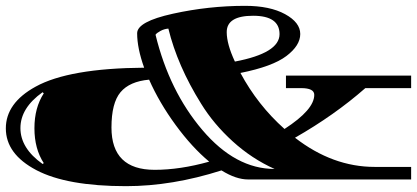

<svg xmlns="http://www.w3.org/2000/svg" viewBox="-20 -615 1429 658"><path d="M960 -356H1389V-313H1232Q1126 -220 991 -143Q1120 -43 1264 -43H1389V0H830Q789 0 739 -31Q570 23 412 23Q209 23 104.5 -32Q0 -87 0 -175Q0 -262 102 -318Q216 -381 474 -383Q450 -450 450 -501Q450 -541 572.5 -568Q695 -595 820 -595Q905 -595 957 -566.5Q1009 -538 1009 -498.5Q1009 -459 961.5 -423Q914 -387 804 -365Q863 -255 955 -173Q1057 -239 1057 -290Q1057 -313 1012 -313H960ZM510 -33Q597 -33 697 -61Q638 -110 582 -186.5Q526 -263 491 -342Q424 -336 393 -299Q362 -262 362 -178Q362 -33 510 -33ZM757 -505Q757 -464 785 -404Q938 -433 938 -498Q938 -561 847.5 -561Q757 -561 757 -505ZM557 -517Q543 -516 530 -509Q517 -502 513 -496Q560 -303 673.5 -169.5Q787 -36 921 -36Q843 -71 777.5 -130.5Q712 -190 669 -260Q588 -390 557 -517ZM130 -56Q98 -105 98 -175.5Q98 -246 130 -295L126 -299Q50 -245 50 -176Q50 -107 126 -53Z"/></svg>

Font: Diplomata SC
Style: Regular
Weight: 400
Width: 7
Designer: Eduardo Rodriguez Tunni
Foundry: Eduardo Rodriguez Tunni
Version: Version 1.001